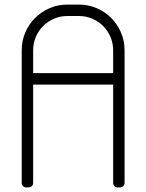

<svg xmlns="http://www.w3.org/2000/svg" viewBox="-20 -820 640 840"><path d="M475 -450V-20C475 -14.3 476.9 -9.6 480.8 -5.8C484.6 -1.9 489.3 0 495 0H505C510.7 0 515.4 -1.9 519.2 -5.8C523.1 -9.6 525 -14.3 525 -20V-600C525 -627.7 519.8 -653.7 509.2 -678C498.8 -702.3 484.5 -723.5 466.5 -741.5C448.5 -759.5 427.3 -773.8 403 -784.2C378.7 -794.8 352.7 -800 325 -800H275C247.3 -800 221.3 -794.8 197 -784.2C172.7 -773.8 151.5 -759.5 133.5 -741.5C115.5 -723.5 101.2 -702.3 90.8 -678C80.2 -653.7 75 -627.7 75 -600V-20C75 -14.3 76.9 -9.6 80.8 -5.8C84.6 -1.9 89.3 0 95 0H105C110.7 0 115.4 -1.9 119.2 -5.8C123.1 -9.6 125 -14.3 125 -20V-450ZM125 -500V-600C125 -620.7 128.9 -640.2 136.8 -658.5C144.6 -676.8 155.2 -692.8 168.8 -706.2C182.2 -719.8 198.2 -730.4 216.5 -738.2C234.8 -746.1 254.3 -750 275 -750H325C345.7 -750 365.2 -746.1 383.5 -738.2C401.8 -730.4 417.8 -719.8 431.2 -706.2C444.8 -692.8 455.4 -676.8 463.2 -658.5C471.1 -640.2 475 -620.7 475 -600V-500Z"/></svg>

Font: lerotica
Style: Regular
Weight: 400
Designer: defharo
Foundry: deFharo
Version: Version 1.001 2011